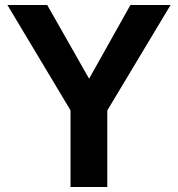

<svg xmlns="http://www.w3.org/2000/svg" viewBox="-20 -743 707 763"><path d="M657.8 -723 406.4 -304.1V0H260.3V-304.4L9.5 -723H167.7L334.1 -430.1L498.2 -723Z"/></svg>

Font: Public Sans Thin
Style: Regular
Weight: 100
Designer: The Public Sans project authors (U.S. Web Design System). Libre Franklin designed by Pablo Impallari and Rodrigo Fuenzal
Version: Version 1.008